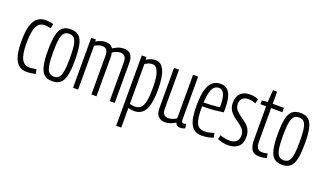

<svg xmlns="http://www.w3.org/2000/svg" viewBox="-82 -1190 3247 1926"><g transform="rotate(20 1541.5 -226.5)"><path d="M29 -262Q29 -411 68.5 -477.5Q108 -544 190 -544Q210 -544 232 -541Q254 -538 271 -532L262 -484Q228 -493 195 -493Q139 -493 111.5 -440Q84 -387 84 -259Q84 -141 111.5 -91Q139 -41 192 -41Q208 -41 229.5 -43.5Q251 -46 267 -50L278 -3Q260 2 233 6Q206 10 182 10Q105 10 67 -54.5Q29 -119 29 -262Z M311 -267Q311 -370 324.5 -430.5Q338 -491 370 -517.5Q402 -544 456 -544Q510 -544 541.5 -517.5Q573 -491 586.5 -430.5Q600 -370 600 -267Q600 -164 586.5 -103.5Q573 -43 541 -16.5Q509 10 456 10Q402 10 370.5 -16.5Q339 -43 325 -103.5Q311 -164 311 -267ZM366 -267Q366 -177 375 -127Q384 -77 404 -58Q424 -39 456 -39Q488 -39 507.5 -58Q527 -77 536 -127Q545 -177 545 -267Q545 -358 536.5 -407.5Q528 -457 508.5 -476.5Q489 -496 456 -496Q423 -496 403.5 -476.5Q384 -457 375 -407.5Q366 -358 366 -267Z M676 0V-534H726V-511Q750 -526 776.5 -535Q803 -544 830 -544Q884 -544 908 -504Q929 -519 959 -531.5Q989 -544 1026 -544Q1071 -544 1096 -515Q1121 -486 1121 -431V0H1067V-419Q1067 -452 1052.5 -473Q1038 -494 1003 -494Q982 -494 959.5 -485.5Q937 -477 919 -464Q926 -446 926 -421V0H872V-419Q872 -452 857.5 -473Q843 -494 808 -494Q789 -494 768.5 -486.5Q748 -479 730 -467V0Z M1213 210V-541H1263L1265 -513Q1311 -544 1363 -544Q1422 -544 1453 -476Q1484 -408 1484 -279Q1484 -125 1447.5 -57.5Q1411 10 1330 10Q1317 10 1301 8Q1285 6 1267 1V210ZM1322 -34Q1361 -34 1384.5 -56.5Q1408 -79 1418.5 -131Q1429 -183 1429 -273Q1429 -495 1345 -495Q1324 -495 1307 -489Q1290 -483 1267 -468V-44Q1301 -34 1322 -34Z M1658 10Q1616 10 1588 -16.5Q1560 -43 1560 -105V-534H1613V-113Q1613 -40 1678 -40Q1699 -40 1721.5 -48Q1744 -56 1763 -69V-534H1817V-76Q1817 -57 1823 -49.5Q1829 -42 1839 -42Q1853 -42 1865 -48L1873 -3Q1848 10 1823 10Q1781 10 1770 -26Q1744 -10 1716 0Q1688 10 1658 10Z M2050 10Q1974 10 1937.5 -49.5Q1901 -109 1901 -253Q1901 -367 1920.5 -430Q1940 -493 1974.5 -518.5Q2009 -544 2056 -544Q2119 -544 2150.5 -492Q2182 -440 2182 -320Q2182 -314 2181.5 -302Q2181 -290 2181 -285Q2150 -280 2090.5 -274Q2031 -268 1956 -268Q1956 -259 1956 -247Q1956 -168 1967 -122.5Q1978 -77 2001 -58.5Q2024 -40 2061 -40Q2086 -40 2112 -45Q2138 -50 2164 -58L2173 -12Q2116 10 2050 10ZM1957 -309Q1993 -309 2028 -311Q2063 -313 2090 -315.5Q2117 -318 2128 -320Q2128 -421 2109.5 -460.5Q2091 -500 2053 -500Q2029 -500 2008.5 -485Q1988 -470 1974.5 -428.5Q1961 -387 1957 -309Z M2219 -14 2230 -59Q2250 -49 2279 -44Q2308 -39 2335 -39Q2376 -39 2401.5 -61Q2427 -83 2427 -125Q2427 -170 2400.5 -198Q2374 -226 2333 -253Q2291 -280 2262 -316.5Q2233 -353 2233 -411Q2233 -471 2267.5 -507.5Q2302 -544 2367 -544Q2420 -544 2459 -526L2448 -479Q2430 -486 2410 -490.5Q2390 -495 2368 -495Q2328 -495 2306 -473.5Q2284 -452 2284 -416Q2284 -373 2309.5 -346.5Q2335 -320 2370 -296Q2400 -276 2424.5 -254.5Q2449 -233 2464 -202.5Q2479 -172 2479 -127Q2479 -59 2439.5 -24.5Q2400 10 2336 10Q2304 10 2273.5 4Q2243 -2 2219 -14Z M2667 10Q2605 10 2582.5 -28Q2560 -66 2560 -130V-488H2499V-528L2560 -534L2569 -663H2613V-534H2733V-488H2613V-134Q2613 -84 2629 -62Q2645 -40 2681 -40Q2709 -40 2735 -49L2744 -3Q2722 4 2702.5 7Q2683 10 2667 10Z M2764 -267Q2764 -370 2777.5 -430.5Q2791 -491 2823 -517.5Q2855 -544 2909 -544Q2963 -544 2994.5 -517.5Q3026 -491 3039.5 -430.5Q3053 -370 3053 -267Q3053 -164 3039.5 -103.5Q3026 -43 2994 -16.5Q2962 10 2909 10Q2855 10 2823.5 -16.5Q2792 -43 2778 -103.5Q2764 -164 2764 -267ZM2819 -267Q2819 -177 2828 -127Q2837 -77 2857 -58Q2877 -39 2909 -39Q2941 -39 2960.5 -58Q2980 -77 2989 -127Q2998 -177 2998 -267Q2998 -358 2989.5 -407.5Q2981 -457 2961.5 -476.5Q2942 -496 2909 -496Q2876 -496 2856.5 -476.5Q2837 -457 2828 -407.5Q2819 -358 2819 -267Z"/></g></svg>

Font: Georama Condensed Light
Style: Regular
Weight: 300
Width: 3
Designer: Jean-Baptiste Levee
Foundry: Production Type
Version: Version 1.000